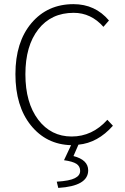

<svg xmlns="http://www.w3.org/2000/svg" viewBox="-20 -691 604 930"><path d="M335.9 -670.9Q440.9 -670.9 507.8 -591.8L481 -561Q420.9 -628.9 336.9 -628.9Q228 -628.9 165.5 -548.8Q103 -468.8 103 -331.1Q103 -193.4 165 -111.3Q227.1 -29.8 327.1 -29.8Q427.2 -29.8 500 -110.8L526.9 -82Q453.6 1 359.9 9.8L335.9 64.9Q406.7 83 407.2 133.8Q407.2 210.4 262.2 219.2L254.9 189Q317.9 185.1 342.8 171.9Q368.2 159.2 368.2 136.7Q368.2 114.3 350.1 102.5Q332 90.8 290 85L324.2 12.2Q204.1 8.8 129.4 -84Q54.7 -176.8 54.7 -332Q54.7 -487.3 132.3 -579.1Q210 -670.9 335.9 -670.9Z"/></svg>

Font: SourceSansPro-Light
Style: Regular
Weight: 300
Designer: Paul D. Hunt
Foundry: Adobe Systems Incorporated
Version: Version 2.020;PS 2.0;hotconv 1.0.86;makeotf.lib2.5.63406